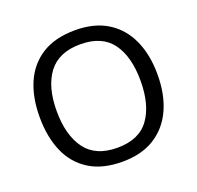

<svg xmlns="http://www.w3.org/2000/svg" viewBox="-128 -862 1037 1009"><g transform="rotate(-20 390.5 -357.5)"><path d="M720 -358Q720 -247 682.5 -164.5Q645 -82 572 -36Q499 10 391 10Q280 10 206.5 -36Q133 -82 97 -165Q61 -248 61 -359Q61 -469 97 -551Q133 -633 206.5 -679Q280 -725 392 -725Q499 -725 572 -679.5Q645 -634 682.5 -551.5Q720 -469 720 -358ZM156 -358Q156 -223 213 -145.5Q270 -68 391 -68Q513 -68 569 -145.5Q625 -223 625 -358Q625 -493 569 -569.5Q513 -646 392 -646Q271 -646 213.5 -569.5Q156 -493 156 -358Z"/></g></svg>

Font: Noto Sans Kaithi
Style: Regular
Weight: 400
Designer: Monotype Design Team
Foundry: Monotype Imaging Inc.
Version: Version 2.005; ttfautohint (v1.8.4.7-5d5b)